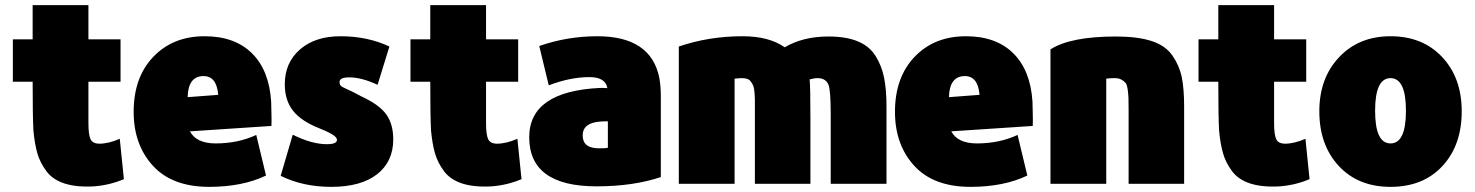

<svg xmlns="http://www.w3.org/2000/svg" viewBox="-20 -700 5738 747"><path d="M462 -3Q408 20 347 25Q278 29 231.5 14Q185 -1 160.5 -34Q136 -67 125.5 -103Q115 -139 110 -192Q107 -246 107 -382H30V-547H107V-680H324V-547H449V-382H324V-222Q324 -175 332.5 -158Q341 -141 367 -141Q402 -141 446 -160Q455 -66 462 -3Z M1036 -210 719 -189Q744 -142 819 -142Q906 -142 977 -175L1015 -17Q923 27 794 27Q650 27 575 -55Q500 -137 500 -265Q500 -399 576.5 -479Q653 -559 776 -559Q893 -559 960 -493Q1027 -427 1035 -305Q1035 -295 1036 -262Q1037 -229 1036 -210ZM829 -331Q823 -404 772 -404Q712 -404 710 -322Z M1510 -158Q1510 -71 1447 -22Q1384 27 1269 27Q1158 27 1072 -16L1119 -176Q1193 -139 1252 -139Q1291 -139 1291 -156Q1291 -166 1272 -177.5Q1253 -189 1203 -209Q1142 -237 1115 -276Q1088 -315 1088 -372Q1088 -456 1147 -507.5Q1206 -559 1305 -559Q1410 -559 1495 -519Q1487 -494 1472 -444.5Q1457 -395 1449 -370Q1387 -399 1339 -399Q1301 -399 1301 -381Q1301 -374 1303.5 -369.5Q1306 -365 1313.5 -361Q1321 -357 1329 -353.5Q1337 -350 1353.5 -342Q1370 -334 1386 -325Q1457 -292 1483.5 -254Q1510 -216 1510 -158Z M2009 -3Q1955 20 1894 25Q1825 29 1778.5 14Q1732 -1 1707.5 -34Q1683 -67 1672.5 -103Q1662 -139 1657 -192Q1654 -246 1654 -382H1577V-547H1654V-680H1871V-547H1996V-382H1871V-222Q1871 -175 1879.5 -158Q1888 -141 1914 -141Q1949 -141 1993 -160Q2002 -66 2009 -3Z M2551 -11Q2443 25 2301 25Q2039 25 2039 -166Q2039 -345 2316 -358Q2335 -358 2343 -357Q2336 -400 2273 -400Q2199 -400 2115 -368L2078 -521Q2187 -559 2304 -559Q2512 -559 2545 -398Q2551 -365 2551 -327ZM2345 -125V-228Q2324 -228 2315 -227Q2247 -222 2247 -173Q2247 -123 2310 -123Q2338 -123 2345 -125Z M3429 15H3212V-256Q3212 -350 3203 -371Q3192 -396 3161 -396Q3147 -396 3130 -391Q3133 -363 3133 -242V15H2917V-255Q2917 -260 2917 -269Q2917 -296 2917 -308.5Q2917 -321 2915.5 -339.5Q2914 -358 2911 -365.5Q2908 -373 2902 -381.5Q2896 -390 2887.5 -393Q2879 -396 2866 -396Q2856 -396 2838 -394V15H2621V-519Q2738 -559 2869 -559Q2972 -559 3033 -516Q3104 -558 3203 -558Q3271 -558 3316.5 -539.5Q3362 -521 3386 -483Q3410 -445 3419.5 -398.5Q3429 -352 3429 -286Z M3998 -210 3681 -189Q3706 -142 3781 -142Q3868 -142 3939 -175L3977 -17Q3885 27 3756 27Q3612 27 3537 -55Q3462 -137 3462 -265Q3462 -399 3538.5 -479Q3615 -559 3738 -559Q3855 -559 3922 -493Q3989 -427 3997 -305Q3997 -295 3998 -262Q3999 -229 3998 -210ZM3791 -331Q3785 -404 3734 -404Q3674 -404 3672 -322Z M4587 15H4371V-255Q4371 -261 4371 -272Q4371 -303 4370.5 -317.5Q4370 -332 4367.5 -351Q4365 -370 4359.5 -377Q4354 -384 4343.5 -390Q4333 -396 4317 -396Q4297 -396 4284 -394V15H4067V-508Q4146 -558 4321 -558Q4406 -558 4460 -540.5Q4514 -523 4541 -484.5Q4568 -446 4577.5 -401Q4587 -356 4587 -286Z M5075 -3Q5021 20 4960 25Q4891 29 4844.5 14Q4798 -1 4773.5 -34Q4749 -67 4738.5 -103Q4728 -139 4723 -192Q4720 -246 4720 -382H4643V-547H4720V-680H4937V-547H5062V-382H4937V-222Q4937 -175 4945.5 -158Q4954 -141 4980 -141Q5015 -141 5059 -160Q5068 -66 5075 -3Z M5667 -267Q5667 -135 5592 -54Q5517 27 5390 27Q5264 27 5188.5 -54.5Q5113 -136 5113 -267Q5113 -396 5190 -477.5Q5267 -559 5390 -559Q5515 -559 5591 -478Q5667 -397 5667 -267ZM5390 -142Q5450 -142 5450 -269Q5450 -396 5390 -396Q5330 -396 5330 -269Q5330 -142 5390 -142Z"/></svg>

Font: Repo
Style: ExtraBlack
Weight: 1000
Designer: Stefan Peev
Foundry: Context Ltd
Version: Version 001.000